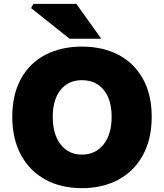

<svg xmlns="http://www.w3.org/2000/svg" viewBox="-20 -968 855 1001"><path d="M44 -359Q44 -475 89.5 -557.5Q135 -640 217 -682.5Q299 -725 407 -725Q516 -725 598 -682Q680 -639 725.5 -556.5Q771 -474 771 -359Q771 -244 725.5 -160Q680 -76 597.5 -31.5Q515 13 407 13Q299 13 217 -31.5Q135 -76 89.5 -160Q44 -244 44 -359ZM562 -359Q562 -449 520.5 -499.5Q479 -550 407 -550Q337 -550 296 -499.5Q255 -449 255 -359Q255 -268 296 -215Q337 -162 407 -162Q478 -162 520 -215Q562 -268 562 -359ZM142 -926 155 -948H378L508 -766H343Z"/></svg>

Font: Nebula Sans Black
Style: Regular
Weight: 900
Designer: Paul D. Hunt for Adobe (as Source Sans)
Foundry: Nebula Entertainment & Broadcasting LLC
Version: Version 1.010